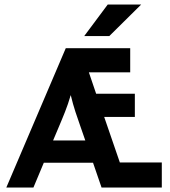

<svg xmlns="http://www.w3.org/2000/svg" viewBox="-20 -841 762 861"><path d="M357.6 -679.2H470.1L613.2 -820.8H463.2ZM8.3 0H129.9L176.4 -111.1H397.2L435.4 0H705.6V-112.5H517.4L447.2 -316.7H584.7V-420.8H411.1L378.5 -516.7H563.9V-625H275ZM218.1 -211.1 245.1 -275C262.5 -316.7 281.2 -359 297.2 -414.6C310.4 -359 325.7 -316.7 340.3 -275L362.5 -211.1Z"/></svg>

Font: Afacad
Style: Bold
Weight: 700
Designer: Kristian Moeller
Foundry: Dicotype
Version: Version 1.000